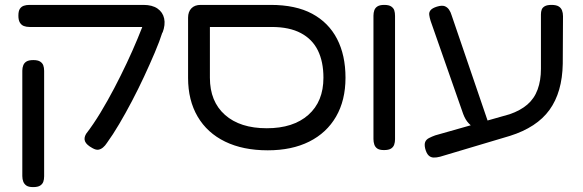

<svg xmlns="http://www.w3.org/2000/svg" viewBox="-20 -602 2376 783"><path d="M357 2Q333 -11 327 -25Q321 -39 331 -56Q361 -95 390 -143Q419 -191 446 -242.5Q473 -294 497 -345Q521 -396 540.5 -443Q560 -490 574 -528L643 -472Q631 -434 611 -387Q591 -340 567.5 -289.5Q544 -239 518 -189.5Q492 -140 466 -96Q440 -52 416 -19Q409 -8 400 -0.5Q391 7 381 8.5Q371 10 357 2ZM115 161Q97 161 88 155Q79 149 75 139Q71 129 71 116V-314Q71 -326 75 -336Q79 -346 88.5 -351.5Q98 -357 116 -357Q134 -357 143.5 -351Q153 -345 156.5 -335.5Q160 -326 160 -313V117Q160 130 156.5 139.5Q153 149 143.5 155Q134 161 115 161ZM643 -469 574 -492H478H101Q87 -492 77 -496Q67 -500 61 -510Q55 -520 55 -538Q55 -557 61 -566Q67 -575 77 -578.5Q87 -582 100 -582H565Q601 -582 622.5 -567Q644 -552 649.5 -526.5Q655 -501 643 -469Z M1072 11Q971 11 898 -24.5Q825 -60 786 -126.5Q747 -193 747 -284V-530Q747 -554 760.5 -568Q774 -582 798 -582H1084Q1186 -582 1253 -546Q1320 -510 1354.5 -443.5Q1389 -377 1389 -285Q1389 -193 1350.5 -126.5Q1312 -60 1241 -24.5Q1170 11 1072 11ZM1068 -79Q1176 -79 1237.5 -133.5Q1299 -188 1299 -285Q1299 -350 1276.5 -396Q1254 -442 1207 -467Q1160 -492 1088 -492H836V-285Q836 -188 897.5 -133.5Q959 -79 1068 -79Z M1546 10Q1528 10 1519 4Q1510 -2 1506.5 -12.5Q1503 -23 1503 -35V-538Q1503 -550 1506.5 -560Q1510 -570 1519.5 -576Q1529 -582 1547 -582Q1566 -582 1575.5 -575.5Q1585 -569 1588 -559.5Q1591 -550 1591 -537V-34Q1591 -22 1587.5 -12Q1584 -2 1574.5 4Q1565 10 1546 10Z M1775 37Q1760 41 1748 40.5Q1736 40 1727.5 31.5Q1719 23 1714 4Q1710 -13 1714 -23Q1718 -33 1729.5 -39Q1741 -45 1755 -50L2058 -136Q2102 -151 2130.5 -175.5Q2159 -200 2172.5 -237Q2186 -274 2186 -321V-543Q2186 -554 2189 -562.5Q2192 -571 2201.5 -576.5Q2211 -582 2229 -582Q2248 -582 2258 -576Q2268 -570 2272 -559.5Q2276 -549 2276 -536L2275 -342Q2274 -284 2260.5 -237Q2247 -190 2221 -154Q2195 -118 2154.5 -91.5Q2114 -65 2060 -48ZM1919 -78Q1905 -85 1891.5 -99Q1878 -113 1869 -137L1736 -517Q1732 -530 1730.5 -541Q1729 -552 1736 -560.5Q1743 -569 1762 -575Q1782 -581 1793 -577Q1804 -573 1811 -563Q1818 -553 1822 -539L1974 -94Z"/></svg>

Font: Fredoka SemiExpanded
Style: Regular
Weight: 400
Width: 6
Designer: Ben Nathan
Foundry: Milena B. Brandão, Ben Nathan
Version: Version 2.001